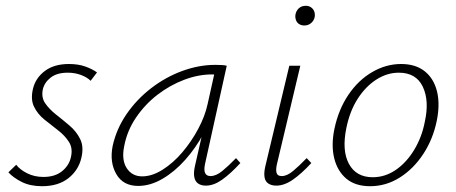

<svg xmlns="http://www.w3.org/2000/svg" viewBox="-20 -637 1573 663"><path d="M125 6Q84 6 54.5 -9Q25 -24 9 -42L36 -68Q49 -51 74 -38.5Q99 -26 130 -26Q170 -26 194.5 -46Q219 -66 225 -95Q232 -125 218 -147Q204 -169 180.5 -187Q157 -205 133.5 -224Q110 -243 97.5 -268.5Q85 -294 94 -331Q103 -368 135 -392Q167 -416 218 -416Q250 -416 274 -407.5Q298 -399 315 -387L293 -358Q281 -370 260 -378Q239 -386 214 -386Q177 -386 155.5 -369.5Q134 -353 128 -329Q122 -301 136 -280.5Q150 -260 173.5 -241.5Q197 -223 220.5 -203Q244 -183 257 -156.5Q270 -130 261 -92Q251 -49 216 -21.5Q181 6 125 6Z M457 5Q405 5 381.5 -36Q358 -77 369 -133Q382 -192 417 -243Q452 -294 502 -332.5Q552 -371 609.5 -392Q667 -413 723 -413Q735 -413 745 -412.5Q755 -412 763 -410L688 -71Q679 -29 707 -29Q726 -29 747.5 -46.5Q769 -64 795 -91L810 -74Q776 -37 747 -16.5Q718 4 691 4Q675 4 664.5 -3Q654 -10 651 -25Q648 -40 653 -63L694 -243L721 -277Q710 -226 683 -176Q656 -126 619.5 -85Q583 -44 541 -19.5Q499 5 457 5ZM471 -28Q505 -28 541.5 -51Q578 -74 609.5 -111Q641 -148 664.5 -192Q688 -236 697 -278L723 -395L743 -378Q738 -379 729 -379.5Q720 -380 712 -380Q665 -380 616 -361.5Q567 -343 524 -310Q481 -277 450 -231.5Q419 -186 409 -133Q399 -85 417.5 -56.5Q436 -28 471 -28Z M934 4Q918 4 907 -3Q896 -10 893.5 -25Q891 -40 896 -62L979 -410H1017L936 -69Q932 -51 935 -40Q938 -29 953 -29Q971 -29 992 -46.5Q1013 -64 1039 -91L1055 -74Q1022 -38 992 -17Q962 4 934 4ZM1031 -549Q1021 -549 1013.5 -553.5Q1006 -558 1002.5 -566.5Q999 -575 1000 -585Q1002 -599 1011.5 -608Q1021 -617 1036 -617Q1046 -617 1053.5 -612Q1061 -607 1064.5 -599Q1068 -591 1067 -580Q1065 -567 1055 -558Q1045 -549 1031 -549Z M1258 6Q1207 6 1176 -20Q1145 -46 1134 -91Q1123 -136 1135 -193Q1149 -259 1183 -309.5Q1217 -360 1265 -388Q1313 -416 1365 -416Q1415 -416 1446.5 -391Q1478 -366 1489 -321.5Q1500 -277 1488 -219Q1475 -156 1441.5 -105Q1408 -54 1360.5 -24Q1313 6 1258 6ZM1267 -25Q1310 -25 1347 -50.5Q1384 -76 1410.5 -120Q1437 -164 1447 -217Q1463 -289 1440 -337.5Q1417 -386 1357 -386Q1317 -386 1280 -362.5Q1243 -339 1215.5 -296.5Q1188 -254 1176 -195Q1160 -117 1185 -71Q1210 -25 1267 -25Z"/></svg>

Font: Ysabeau Infant ExtraLight
Style: Italic
Weight: 250
Italic angle: -12°
Designer: Christian Thalmann (Catharsis Fonts)
Version: Version 2.001;gftools[0.9.30]; featfreeze: ss01,ss02,lnum